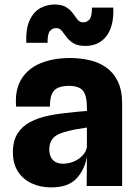

<svg xmlns="http://www.w3.org/2000/svg" viewBox="-20 -808 610 834"><path d="M202 6Q155.5 6 117.8 -11.5Q80 -29 58 -63Q36 -97 36 -146.5Q36 -196 56.2 -228Q76.5 -260 111.5 -278.2Q146.5 -296.5 190.5 -305.5Q220 -311.5 251.2 -315.5Q282.5 -319.5 310.2 -322Q338 -324.5 357.5 -326V-341Q357.5 -393 340.2 -414Q323 -435 280 -435Q252.5 -435 233.8 -427.5Q215 -420 205.8 -400.5Q196.5 -381 197 -345H50Q44 -417 72.5 -463.8Q101 -510.5 156 -533.2Q211 -556 285 -556Q328 -556 368.5 -546.8Q409 -537.5 441 -515.2Q473 -493 491.8 -454.5Q510.5 -416 510.5 -357V0H356.5L357.5 -127.5Q348.5 -72.5 312.8 -33.2Q277 6 202 6ZM253.5 -97Q278 -97 300.2 -106.2Q322.5 -115.5 338 -131.8Q353.5 -148 357.5 -168V-254Q337.5 -251 317 -247.5Q296.5 -244 281 -240Q231 -229 212.5 -209.8Q194 -190.5 194 -159.5Q194 -140 200.8 -126Q207.5 -112 221 -104.5Q234.5 -97 253.5 -97ZM351 -608.5Q317.5 -608.5 298.8 -620.2Q280 -632 269 -647.2Q258 -662.5 248.5 -674.2Q239 -686 224 -686Q207 -686 196.8 -673.2Q186.5 -660.5 186.5 -622H94Q92 -685.5 109.5 -721.8Q127 -758 156 -773.2Q185 -788.5 216 -788.5Q249 -788.5 267.5 -776.8Q286 -765 296.8 -749.8Q307.5 -734.5 316.8 -722.8Q326 -711 341 -711Q358.5 -711 369 -723.8Q379.5 -736.5 379.5 -775H472Q475.5 -694.5 442.5 -651.5Q409.5 -608.5 351 -608.5Z"/></svg>

Font: Spline Sans
Style: Regular
Weight: 400
Designer: Eben Sorkin, Mirko Velimirovic
Foundry: Sorkin Type
Version: Version 1.001